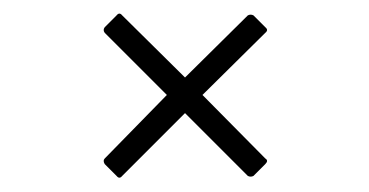

<svg xmlns="http://www.w3.org/2000/svg" viewBox="-20 -438 529 275"><path d="M147 -186 130 -203Q127 -208 130 -211L219 -302L130 -391Q127 -395 130 -399L147 -416Q151 -421 155 -416L245 -327L335 -416Q339 -418 343 -416L360 -399Q365 -395 360 -391L270 -302L360 -211Q365 -208 360 -203L343 -186Q339 -184 335 -186L245 -276L155 -186Q151 -181 147 -186Z"/></svg>

Font: Sofia Sans Condensed ExtraLight
Style: Regular
Weight: 250
Version: Version 4.100